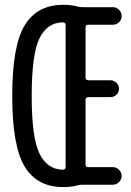

<svg xmlns="http://www.w3.org/2000/svg" viewBox="-20 -760 540 790"><path d="M238.3 -668Q172.9 -667 141.6 -600.6Q110.4 -534.2 110.4 -365.2Q110.4 -196.3 141.6 -129.9Q172.9 -63.5 238.3 -61.5Q250 -61.5 250 -74.2V-656.2Q250 -668 238.3 -668ZM240.2 9.8Q132.8 9.8 81.5 -74.7Q30.3 -159.2 30.3 -365.2Q30.3 -571.3 81.5 -655.8Q132.8 -740.2 240.2 -740.2Q273.4 -740.2 297.9 -733.4Q307.6 -730.5 320.3 -730.5H444.3Q459 -730.5 469.7 -719.7Q480.5 -709 480.5 -693.8Q480.5 -678.7 469.7 -668.5Q459 -658.2 444.3 -658.2H342.8Q332 -658.2 332 -647.5V-441.4Q332 -430.7 342.8 -429.7H434.6Q448.2 -429.7 459 -419.4Q469.7 -409.2 469.7 -395Q469.7 -380.9 459.5 -370.6Q449.2 -360.4 434.6 -360.4H342.8Q332 -360.4 332 -348.6V-83Q332 -72.3 342.8 -72.3H444.3Q459 -72.3 469.7 -61.5Q480.5 -50.8 480.5 -36.1Q480.5 -21.5 469.7 -10.7Q459 0 444.3 0H320.3Q308.6 0 297.9 2.9Q273.4 9.8 240.2 9.8Z"/></svg>

Font: Rounded-X Mgen+ 1m regular
Style: Regular
Weight: 400
Designer: [Source Han Sans]
Ryoko NISHIZUKA  (kana & ideographs); Paul D. Hunt (Latin, Greek & Cyrillic); Wenlong ZHANG  (bopomofo
Version: Version 1.059.20150602